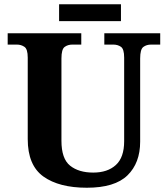

<svg xmlns="http://www.w3.org/2000/svg" viewBox="-20 -870 787 900"><path d="M387 10Q257 10 183.5 -42.5Q110 -95 110 -218V-600Q110 -640 94.5 -650.5Q79 -661 59 -661H16V-714H361V-661H319Q298 -661 283 -650Q268 -639 268 -596V-210Q268 -126 308.5 -93.5Q349 -61 417 -61Q484 -61 523 -96.5Q562 -132 562 -208V-600Q562 -640 547 -650.5Q532 -661 511 -661H469V-714H731V-661H688Q667 -661 652 -650Q637 -639 637 -596V-206Q637 -106 577.5 -48Q518 10 387 10ZM257 -771V-850H547V-771Z"/></svg>

Font: Noto Serif Toto
Style: Bold
Weight: 700
Designer: Monotype Design Team
Foundry: Monotype Imaging Inc.
Version: Version 2.001; ttfautohint (v1.8.4.7-5d5b)